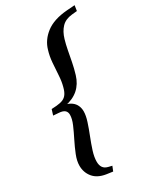

<svg xmlns="http://www.w3.org/2000/svg" viewBox="-213 -797 844 1003"><g transform="rotate(-30 209.0 -295.0)"><path d="M33 -279 43.5 -312.5 74 -314.5Q97.5 -316.5 112.8 -323Q128 -329.5 137.8 -343.8Q147.5 -358 153.5 -382Q161.5 -411 163.5 -447.2Q165.5 -483.5 168.5 -520.8Q171.5 -558 181.5 -590Q196 -641.5 242.2 -677Q288.5 -712.5 370 -719L418.5 -722.5L413.5 -690L382.5 -687Q342 -683 319 -659Q296 -635 284.5 -595.5Q276.5 -568.5 270.5 -537Q264.5 -505.5 258 -471.5Q251.5 -437.5 241 -403Q227 -356.5 195 -328.5Q163 -300.5 112 -291L114 -298Q138 -292.5 153 -281.2Q168 -270 175.2 -254Q182.5 -238 182.5 -219Q182.5 -193.5 171.5 -159.8Q160.5 -126 146 -89.5Q131.5 -53 120.5 -18.5Q109.5 16 109.5 43.5Q109.5 65.5 118.8 79Q128 92.5 149 97.5L170 102.5L158.5 131L119.5 125.5Q70 117.5 45.5 87.5Q21 57.5 21 17Q21 -12 34.8 -46.2Q48.5 -80.5 66.2 -115.8Q84 -151 97.8 -183Q111.5 -215 111.5 -239Q111.5 -256 100.8 -265.5Q90 -275 66 -276.5Z"/></g></svg>

Font: Newsreader 36pt
Style: Bold Italic
Weight: 700
Italic angle: -17°
Designer: Hugues Gentile
Foundry: Production Type
Version: Version 1.003